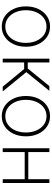

<svg xmlns="http://www.w3.org/2000/svg" viewBox="790 -1378 598 2219"><g transform="rotate(90 1089.5 -268.0)"><path d="M286.6 11.2Q218.8 11.2 166.3 -24.9Q113.8 -61 83.5 -124Q53.2 -187 53.2 -268.1Q53.2 -349.1 83.5 -412.1Q113.8 -475.1 166.3 -511Q218.8 -546.9 286.6 -546.9Q354.5 -546.9 407 -511Q459.5 -475.1 489.5 -411.9Q519.5 -348.6 519.5 -268.1Q519.5 -187 489.5 -124Q459.5 -61 407 -24.9Q354.5 11.2 286.6 11.2ZM286.6 -29.8Q343.8 -29.8 386 -61.3Q428.2 -92.8 451.7 -146.7Q475.1 -200.7 475.1 -268.1Q475.1 -335 451.7 -388.9Q428.2 -442.9 385.7 -474.4Q343.3 -505.9 286.6 -505.9Q230 -505.9 187.7 -474.4Q145.5 -442.9 121.6 -389.2Q97.7 -335.4 97.7 -268.1Q97.7 -200.7 121.3 -146.7Q145 -92.8 187.5 -61.3Q230 -29.8 286.6 -29.8Z M657.2 0V-539.1H701.2V-289.1H771L974.6 -539.1H1029.3L813 -272.5L1036.1 0H981L777.3 -247.6H701.2V0Z M1322.3 11.2Q1254.4 11.2 1201.9 -24.9Q1149.4 -61 1119.1 -124Q1088.9 -187 1088.9 -268.1Q1088.9 -349.1 1119.1 -412.1Q1149.4 -475.1 1201.9 -511Q1254.4 -546.9 1322.3 -546.9Q1390.1 -546.9 1442.6 -511Q1495.1 -475.1 1525.1 -411.9Q1555.2 -348.6 1555.2 -268.1Q1555.2 -187 1525.1 -124Q1495.1 -61 1442.6 -24.9Q1390.1 11.2 1322.3 11.2ZM1322.3 -29.8Q1379.4 -29.8 1421.6 -61.3Q1463.9 -92.8 1487.3 -146.7Q1510.7 -200.7 1510.7 -268.1Q1510.7 -335 1487.3 -388.9Q1463.9 -442.9 1421.4 -474.4Q1378.9 -505.9 1322.3 -505.9Q1265.6 -505.9 1223.4 -474.4Q1181.2 -442.9 1157.2 -389.2Q1133.3 -335.4 1133.3 -268.1Q1133.3 -200.7 1157 -146.7Q1180.7 -92.8 1223.1 -61.3Q1265.6 -29.8 1322.3 -29.8Z M2064.9 -295.4V-253.9H1724.6V-295.4ZM1736.8 -539.1V0H1692.9V-539.1ZM2094.7 -539.1V0H2050.8V-539.1Z"/></g></svg>

Font: Inter 18pt ExtraLight
Style: Regular
Weight: 250
Designer: Rasmus Andersson
Foundry: rsms
Version: Version 4.001;git-66647c0bb